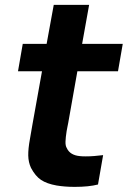

<svg xmlns="http://www.w3.org/2000/svg" viewBox="-20 -738 511 768"><path d="M253 -247Q252 -243 250.5 -234.5Q249 -226 246.5 -213.5Q242.5 -188 242 -171.5Q241.5 -155 247 -146Q260 -117 300 -113.5Q304 -113 309.5 -112.8Q315 -112.5 323 -112.5Q339 -112.5 356.2 -113.8Q373.5 -115 392.5 -117.5L372 0Q335.5 9.5 279 9.5Q257.5 9.5 239.5 8Q221.5 6.5 206.5 4Q167 -3 144 -18.5Q121.5 -33.5 104 -66.5Q93.5 -89 93 -116Q92.5 -143 100 -183.5L109.5 -238.5L148 -453H52L71 -562.5H166.5L195 -718.5H336.5L308.5 -562.5H471L452 -453H289.5Z"/></svg>

Font: Russisch Sans ExtraBold
Style: Italic
Weight: 800
Width: 4
Italic angle: -10°
Designer: Michael Sharanda (font) & Cristiano Sobral (main changes)
Foundry: Michael Sharanda
Version: Version 2.00;September 8, 2020;FontCreator 13.0.0.2681 64-bi